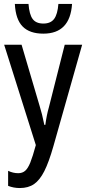

<svg xmlns="http://www.w3.org/2000/svg" viewBox="-20 -940 435 970"><path d="M250 -202Q227 -121 204 -75.5Q181 -30 152 -10Q123 10 80 10Q49 10 21 -1V-77Q46 -65 72 -65Q93 -65 107 -77Q121 -89 133 -118.5Q145 -148 161 -207L1 -714H89L181 -402Q192 -368 204 -309H209Q216 -361 227 -398L307 -714H395ZM199 -770Q130 -770 94.5 -806Q59 -842 55 -920H124Q128 -867 145 -844Q162 -821 199 -821Q236 -821 253.5 -844.5Q271 -868 275 -920H344Q334 -770 199 -770Z"/></svg>

Font: Noto Sans UI Cond
Style: Regular
Weight: 400
Width: 3
Designer: Monotype Design Team
Foundry: Monotype Imaging Inc.
Version: Version 1.001